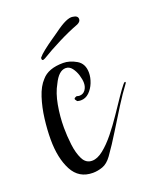

<svg xmlns="http://www.w3.org/2000/svg" viewBox="-108 -600 556 675"><g transform="rotate(-20 170.5 -262.0)"><path d="M124 8Q72 8 48 -37.5Q24 -83 24 -153Q24 -189 29 -229.5Q34 -270 45.5 -305.5Q57 -341 76 -361Q101 -391 157 -391Q181 -391 206 -376.5Q231 -362 231 -328Q231 -310 223.5 -291Q216 -272 202.5 -259Q189 -246 171 -246Q168 -246 165 -246.5Q162 -247 158 -248Q156 -251 154 -253.5Q152 -256 152 -258Q152 -262 162 -265Q168 -263 172 -263Q186 -263 194 -274Q202 -285 202 -300Q202 -313 197 -329.5Q192 -346 182.5 -358.5Q173 -371 159 -371Q133 -371 113 -329Q97 -301 89.5 -259.5Q82 -218 82 -176Q82 -146 86 -112.5Q90 -79 101.5 -56Q113 -33 136 -33Q156 -33 178.5 -51Q201 -69 223.5 -97Q246 -125 266.5 -155.5Q287 -186 304 -211Q321 -236 331 -248Q336 -254 338 -254Q344 -254 337 -245Q318 -220 294 -182Q270 -144 245 -103Q220 -62 195 -27Q179 -5 160.5 1.5Q142 8 124 8ZM95 -425Q91 -425 90.5 -429.5Q90 -434 91 -435Q98 -444 114.5 -457Q131 -470 148.5 -482Q166 -494 173 -499Q200 -519 217 -526.5Q234 -534 244 -532Q263 -530 263 -517Q263 -507 250 -501Q215 -488 174.5 -467.5Q134 -447 103 -428Q97 -425 95 -425Z"/></g></svg>

Font: Festive
Style: Regular
Weight: 400
Designer: Robert E. Leuschke
Foundry: Robert E. Leuschke
Version: Version 1.101; ttfautohint (v1.8.3)